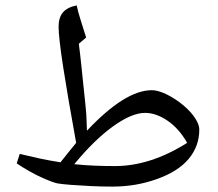

<svg xmlns="http://www.w3.org/2000/svg" viewBox="-20 -691 809 711"><path d="M396 0Q356 0 315 -2Q274 -4 241.5 -6.5Q209 -9 192 -12Q175 -16 147 -28Q119 -40 90.5 -56Q62 -72 42 -86L53 -121Q90 -112 127.5 -104Q165 -96 204 -90Q219 -109 233.5 -127Q248 -145 262 -162Q230 -338 213.5 -445.5Q197 -553 197 -592Q197 -626 213 -645Q229 -664 264 -671Q269 -647 277.5 -620.5Q286 -594 299 -552L272 -529Q274 -513 276.5 -491.5Q279 -470 281.5 -446Q284 -422 286.5 -397Q289 -372 291.5 -350Q294 -328 295.5 -311.5Q297 -295 298 -286Q300 -265 300.5 -245.5Q301 -226 302 -207Q443 -357 542 -357Q561 -357 586 -346.5Q611 -336 637.5 -317.5Q664 -299 686 -275Q718 -238 718 -211Q718 -150 679 -103Q640 -56 561 -28Q484 0 396 0ZM406 -76Q471 -76 538 -97.5Q605 -119 673 -162Q643 -215 600.5 -244Q558 -273 517 -273Q468 -273 398.5 -223Q329 -173 255 -83Q293 -79 331 -77.5Q369 -76 406 -76Z"/></svg>

Font: Noto Naskh Arabic
Style: Regular
Weight: 400
Designer: Monotype Design Team, David Williams, Mohamad Dakak and Nizar Qandah
Foundry: Monotype Imaging Inc.
Version: Version 2.013